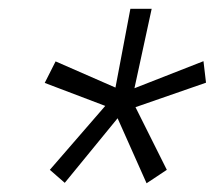

<svg xmlns="http://www.w3.org/2000/svg" viewBox="-20 -731 492 440"><path d="M221.2 -488.3 82.5 -541 107.4 -590.3 244.6 -530.3 278.8 -710.9H327.6L288.1 -528.8L446.3 -590.8L452.1 -541.5L290.5 -485.4L362.3 -341.8L315.9 -311L249.5 -460L128.4 -312L94.2 -341.8Z"/></svg>

Font: Franko
Style: Light Italic
Weight: 300
Designer: Google
Version: Version 1.200310; 2013